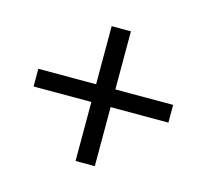

<svg xmlns="http://www.w3.org/2000/svg" viewBox="-72 -583 642 597"><g transform="rotate(15 249.0 -284.0)"><path d="M218 -67V-257H32V-314H218V-501H280V-314H466V-257H280V-67Z"/></g></svg>

Font: Nunito Sans 10pt Condensed
Style: Regular
Weight: 400
Width: 3
Designer: Vernon Adams
Foundry: Vernon Adams
Version: Version 3.101;gftools[0.9.27]